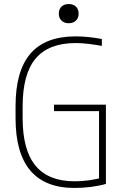

<svg xmlns="http://www.w3.org/2000/svg" viewBox="-20 -920 640 950"><path d="M349 10Q57 10 57 -335V-395Q57 -569 130.5 -654.5Q204 -740 354 -740Q387 -740 419.5 -736.5Q452 -733 484 -727V-693Q450 -699 417 -703Q384 -707 355 -707Q221 -707 156.5 -630.5Q92 -554 92 -394V-336Q92 -177 156 -100Q220 -23 349 -23Q385 -23 421.5 -28Q458 -33 490 -43L470 -25V-370H247V-402H504V-10Q469 0 428 5Q387 10 349 10ZM320 -805Q298 -805 284.5 -818Q271 -831 271 -852Q271 -875 284.5 -887.5Q298 -900 320 -900Q342 -900 355.5 -887.5Q369 -875 369 -852Q369 -831 355.5 -818Q342 -805 320 -805Z"/></svg>

Font: M PLUS Code Latin Expanded ExtraLight
Style: Regular
Weight: 250
Width: 7
Designer: Coji Morishita
Foundry: UNDERFOREST DESIGN
Version: Version 1.002; ttfautohint (v1.8.3)